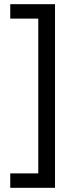

<svg xmlns="http://www.w3.org/2000/svg" viewBox="-20 -738 357 918"><path d="M29 91V160H243V-718H29V-649H163V91Z"/></svg>

Font: Noto Sans Gujarati UI Condensed
Style: Regular
Weight: 400
Width: 3
Designer: Jelle Bosma - Monotype Design Team, Universal Thirst
Foundry: Monotype Imaging Inc.
Version: Version 2.106